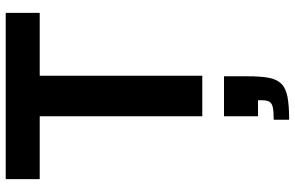

<svg xmlns="http://www.w3.org/2000/svg" viewBox="-200 -528 1032 672"><g transform="rotate(-90 316.0 -192.0)"><path d="M245 0V-569H25V-688H607V-569H387V0ZM233 304V250Q261 250 275.5 247Q290 244 295.5 235.5Q301 227 301 211V195H245V76H385V159Q385 203 380 231.5Q375 260 359.5 276Q344 292 314 298Q284 304 233 304Z"/></g></svg>

Font: Saira SemiExpanded SemiBold
Style: Regular
Weight: 600
Width: 6
Designer: Hector Gatti with collaboration of the Omnibus-Type team
Foundry: Omnibus-Type
Version: Version 1.101